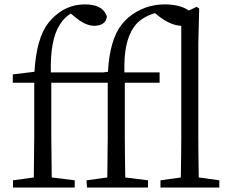

<svg xmlns="http://www.w3.org/2000/svg" viewBox="-20 -837 1028 857"><path d="M867.2 -44.9 959 -32.2V0H696.3V-32.2L787.1 -44.9Q789.1 -162.1 789.1 -227.5V-721.7Q740.2 -723.6 683.6 -768.6L671.9 -778.3Q623 -764.6 590.8 -732.4Q536.1 -673.8 535.2 -544.9Q535.2 -529.3 535.2 -513.7H692.4V-467.8H537.1V-227.5Q537.1 -165 539.1 -44.9L640.6 -32.2V0H368.2L366.2 -32.2L459 -44.9Q460.9 -166 460.9 -227.5V-467.8H209V-227.5Q209 -165 210.9 -44.9L313.5 -32.2V0H38.1V-32.2L130.9 -44.9Q132.8 -166 132.8 -227.5V-467.8H37.1V-504.9L133.8 -516.6Q142.6 -667 196.3 -735.4Q204.1 -744.1 210.9 -752Q273.4 -817.4 358.4 -817.4Q436.5 -817.4 455.1 -768.6Q456.1 -765.6 457 -763.7Q453.1 -727.5 412.1 -722.7Q406.2 -721.7 400.4 -721.7Q364.3 -722.7 325.2 -752.9L295.9 -776.4Q266.6 -758.8 248 -728.5Q203.1 -661.1 207 -513.7H439.5L461.9 -516.6Q469.7 -659.2 522.5 -726.6Q536.1 -744.1 552.7 -758.8Q624 -817.4 714.8 -817.4Q783.2 -817.4 823.2 -790L857.4 -806.6L869.1 -798.8L865.2 -643.6V-227.5Q865.2 -161.1 867.2 -44.9Z"/></svg>

Font: GenYoMin JP Regular
Style: Regular
Weight: 400
Version: Version 1.001;PS 1;hotconv 16.6.51;makeotf.lib2.5.65220 DEVE